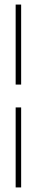

<svg xmlns="http://www.w3.org/2000/svg" viewBox="-20 -720 161 840"><path d="M72.5 -350V-700H48.5V-350ZM72.5 100V-250H48.5V100Z"/></svg>

Font: Picaflor 72 pt
Style: Regular
Weight: 400
Designer: Ariel Martín Pérez
Foundry: Tunera Type Foundry
Version: Version 1.000;hotconv 1.0.109;makeotfexe 2.5.65596